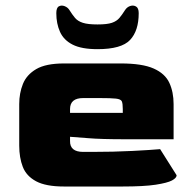

<svg xmlns="http://www.w3.org/2000/svg" viewBox="-20 -679 703 699"><path d="M213 0Q147 0 111.5 -19Q76 -38 63 -71.5Q50 -105 50 -149V-300Q50 -340 63.5 -373.5Q77 -407 112 -427.5Q147 -448 213 -448H420Q498 -448 539.5 -429.5Q581 -411 596.5 -377.5Q612 -344 612 -300V-172H437Q347 -172 300.5 -176Q254 -180 235 -181V-166Q234 -126 283 -126H314Q394 -126 462 -129.5Q530 -133 563 -136L623 -41Q623 -31 606 -22Q589 -13 546.5 -6.5Q504 0 426 0ZM235 -268H427V-282Q427 -302 423.5 -310Q420 -318 402 -320Q384 -322 341 -322H283Q235 -322 235 -282ZM335 -500Q277 -500 244.5 -516.5Q212 -533 198.5 -563Q185 -593 185 -631Q185 -651 194.5 -656Q204 -661 215.5 -656.5Q227 -652 233 -642Q243 -626 253 -614Q263 -602 281.5 -596Q300 -590 335 -590Q370 -590 387.5 -596Q405 -602 415 -614Q425 -626 435 -642Q442 -653 453.5 -657Q465 -661 475 -655.5Q485 -650 485 -631Q485 -567 453.5 -533.5Q422 -500 335 -500Z"/></svg>

Font: Goldman
Style: Bold
Weight: 700
Designer: Jaikishan Patel
Version: Version 1.000; ttfautohint (v1.8.3)